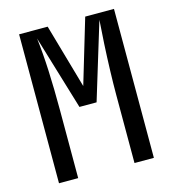

<svg xmlns="http://www.w3.org/2000/svg" viewBox="-109 -820 817 909"><g transform="rotate(-15 300.0 -365.0)"><path d="M68 0V-730H208L298 -415L392 -730H533V0H438V-335Q438 -388 440 -452.5Q442 -517 445.5 -581.5Q449 -646 453 -698L339 -324H255L145 -689Q154 -616 158 -526.5Q162 -437 162 -335V0Z"/></g></svg>

Font: JetBrains Mono NL Medium
Style: Regular
Weight: 500
Monospace: yes
Designer: Philipp Nurullin, Konstantin Bulenkov
Foundry: JetBrains
Version: Version 2.305; ttfautohint (v1.8.4.7-5d5b)